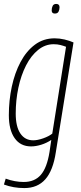

<svg xmlns="http://www.w3.org/2000/svg" viewBox="-23 -737 414 977"><path d="M-3 202 6 172Q52 189 98 189Q153 189 184.5 153Q216 117 229 36L238 -25Q214 -9 186.5 -0.5Q159 8 135 8Q81 8 51.5 -34Q22 -76 22 -151Q22 -226 37 -296Q52 -366 81.5 -421.5Q111 -477 154.5 -509.5Q198 -542 255 -542Q280 -542 305.5 -536Q331 -530 351 -521L261 38Q247 131 207.5 175.5Q168 220 101 220Q45 220 -3 202ZM313 -499Q300 -504 284.5 -508Q269 -512 250 -512Q207 -512 171 -483Q135 -454 109.5 -404Q84 -354 70.5 -290.5Q57 -227 57 -159Q57 -93 80.5 -58Q104 -23 146 -23Q168 -23 196.5 -33Q225 -43 243 -57ZM256 -668Q240 -668 240 -684Q240 -697 245 -707Q250 -717 263 -717Q280 -717 280 -700Q280 -688 275 -678Q270 -668 256 -668Z"/></svg>

Font: Georama SemiCondensed ExtraLight
Style: Italic
Weight: 200
Width: 4
Italic angle: -9°
Designer: Jean-Baptiste Levee
Foundry: Production Type
Version: Version 1.000